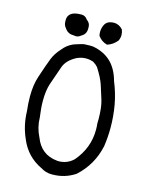

<svg xmlns="http://www.w3.org/2000/svg" viewBox="-123 -878 746 978"><g transform="rotate(15 250.0 -389.0)"><path d="M354.5 -803.2Q344.7 -803.2 333.5 -800.3Q313 -794.4 304.7 -774.4Q297.4 -757.3 297.4 -740.2Q297.4 -730 299.8 -719.7Q318.4 -693.8 348.6 -686Q379.4 -695.8 400.4 -722.2Q407.2 -737.3 407.2 -752Q407.2 -766.6 401.4 -780.8Q381.3 -803.2 354.5 -803.2ZM112.8 -753.9Q112.8 -752 112.8 -750Q112.8 -747.1 112.8 -744.6Q112.8 -726.1 125.5 -711.9L129.4 -706.5Q144.5 -688 169.4 -688Q170.9 -688 172.4 -688Q178.7 -686.5 183.6 -686.5Q197.3 -686.5 209.5 -696.8Q217.3 -701.2 222.7 -706.5Q234.9 -718.8 234.9 -738.8Q234.9 -740.7 234.9 -743.2Q234.9 -745.6 234.9 -748.8Q234.9 -752 233.9 -756.8Q231.4 -771.5 216.3 -782.2Q204.1 -800.8 183.6 -800.8Q180.2 -800.8 176.3 -800.3H175.8Q155.3 -800.3 137.7 -793Q112.8 -780.3 112.8 -753.9ZM281.7 -658.7Q273.4 -659.2 268.8 -659.2Q264.2 -659.2 262 -659.2Q259.8 -659.2 256.6 -658.9Q253.4 -658.7 250.2 -658.7Q247.1 -658.7 244.1 -658.7Q237.8 -658.2 231.4 -657.7Q206.1 -650.9 182.1 -642.6Q149.4 -628.4 127.4 -599.6Q101.6 -571.8 88.9 -539.6Q76.2 -507.3 52.7 -436.5Q37.6 -392.1 37.6 -329.6Q37.6 -293.5 42.5 -251.5Q42.5 -251.5 42.5 -251Q44.4 -177.7 74.2 -112.3Q74.2 -112.3 74.2 -111.8Q108.9 -29.8 188.5 7.8Q188.5 7.8 189 7.8Q214.8 24.9 246.6 24.9Q248 24.9 250 24.9Q315.9 24.9 370.1 -11.2Q446.3 -80.6 468.3 -182.6Q475.6 -231.9 475.6 -281.7Q475.6 -341.3 465.3 -400.4Q454.6 -459.5 431.2 -516.1Q415.5 -574.7 380.9 -609.9Q342.8 -647.9 281.7 -658.7ZM405.3 -305.7Q405.3 -296.4 404.8 -286.1Q406.7 -269.5 406.7 -253.4Q406.7 -155.8 341.3 -80.1Q341.3 -80.1 340.8 -79.6Q308.1 -48.8 263.7 -48.8Q258.8 -48.8 255.4 -49.3Q169.9 -57.6 138.7 -139.6Q114.7 -186.5 113.8 -239.7Q106.9 -287.6 106.9 -326.7Q106.9 -379.4 119.1 -416.5Q140.6 -480 153.8 -516.1Q167.5 -553.7 214.8 -579.1Q214.8 -579.1 214.8 -579.1Q239.3 -590.8 264.2 -590.8Q283.2 -590.8 302.2 -584.5L302.7 -584Q317.4 -575.7 328.6 -563Q359.4 -514.6 370.1 -481.9L393.6 -407.7Q405.3 -370.1 405.3 -305.7Z"/></g></svg>

Font: Bakudai
Style: Light
Weight: 300
Version: Version 1.48